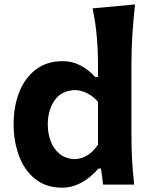

<svg xmlns="http://www.w3.org/2000/svg" viewBox="-20 -847 686 881"><path d="M266.1 14.2Q190.4 14.2 140.6 -26.4Q90.8 -66.9 66.7 -133.3Q42.5 -199.7 42.5 -276.9Q42.5 -358.9 68.4 -424.3Q94.2 -489.7 144.5 -528.1Q194.8 -566.4 268.1 -566.4Q313 -566.4 350.8 -545.9Q388.7 -525.4 416.5 -493.7H429.7V-546.4Q429.7 -614.3 424.1 -679Q418.5 -743.7 404.8 -808.6L599.6 -826.7Q592.3 -760.7 587.6 -691.4Q583 -622.1 583 -546.4V-239.7Q583 -170.9 585.9 -115.2Q588.9 -59.6 595.7 0H453.1L443.4 -73.7H432.1Q354 14.2 266.1 14.2ZM323.2 -116.7Q386.7 -119.6 429.7 -183.1V-379.9Q407.2 -405.8 379.4 -419.4Q351.6 -433.1 324.2 -433.6Q261.2 -431.6 230.2 -386Q199.2 -340.3 199.2 -275.4Q199.2 -234.9 212.6 -199.2Q226.1 -163.6 253.4 -141.1Q280.8 -118.7 323.2 -116.7Z"/></svg>

Font: Pinar-DS2-FD Bold
Style: Regular
Weight: 700
Designer: Amin Abedi
Version: Version 3.000